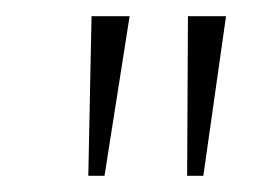

<svg xmlns="http://www.w3.org/2000/svg" viewBox="-20 -713 341 237"><path d="M89 -496 93 -693H140L109 -496ZM211 -496 212 -693H259L231 -496Z"/></svg>

Font: Ancizar Sans Thin
Style: Italic
Weight: 100
Italic angle: -4°
Designer: Cesar Puertas, Viviana Monsalve, Julian Moncada, Julian Prieto, Jose Castro, Mariel Hernandez, Felipe Aragon, Sara Alarc
Version: Version 8.100